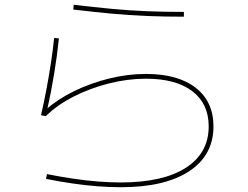

<svg xmlns="http://www.w3.org/2000/svg" viewBox="-20 -770 1040 805"><path d="M486 15Q440 15 388.5 11Q337 7 282.5 -1Q228 -9 173 -20L177 -40Q232 -29 286 -21Q340 -13 391 -9Q442 -5 486 -5Q663 -5 759 -66.5Q855 -128 855 -240Q855 -335 786.5 -387.5Q718 -440 592 -440Q515 -440 436 -420Q357 -400 288.5 -365Q220 -330 172 -283L152 -287Q164 -339 174.5 -394.5Q185 -450 193.5 -505.5Q202 -561 207 -611L227 -609Q220 -540 207 -460.5Q194 -381 177 -306L172 -310Q223 -355 292 -388.5Q361 -422 438.5 -441Q516 -460 592 -460Q726 -460 800.5 -402Q875 -344 875 -240Q875 -119 773 -52Q671 15 486 15ZM751 -700Q670 -700 595.5 -703Q521 -706 446 -713Q371 -720 287 -730L289 -750Q373 -740 447.5 -733Q522 -726 596 -723Q670 -720 751 -720Z"/></svg>

Font: M PLUS 1 Thin Thin
Style: Regular
Weight: 250
Version: Version 1.001